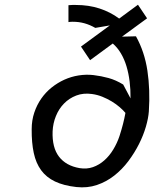

<svg xmlns="http://www.w3.org/2000/svg" viewBox="-20 -781 690 812"><path d="M322.5 -584 444.5 -673.5 383 -663Q360.5 -676 337.2 -682.5Q314 -689 287 -689Q280.5 -689 275.8 -688.5Q271 -688 269.5 -687.5V-759Q278 -760 285.5 -760H300.5Q355.5 -760 401.2 -745Q447 -730 484 -702.5L563.5 -761L602 -703.5L496 -626L555 -627.5Q591.5 -562 603.5 -481.5Q615.5 -401 609.5 -310Q607.5 -281.5 597 -245.2Q586.5 -209 567.8 -171.8Q549 -134.5 522.8 -99.5Q496.5 -64.5 463 -38.2Q429.5 -12 389.5 1.5Q349.5 15 303 10Q249 4 212.5 -13.5Q176 -31 154 -61Q132 -91 122.8 -134Q113.5 -177 114 -234.5Q114 -272 125 -304.8Q136 -337.5 154.5 -364Q173 -390.5 198.2 -410.8Q223.5 -431 252.2 -444Q281 -457 312.5 -462Q344 -467 375 -463.5Q408.5 -459.5 439.2 -451Q470 -442.5 501 -423.5L532 -365Q532.5 -402 528.2 -436.2Q524 -470.5 515 -500.5Q506 -530.5 491.5 -555Q477 -579.5 457 -597L361 -526.5ZM510.5 -303.5Q501 -315 486.2 -327.8Q471.5 -340.5 453 -351.8Q434.5 -363 413 -371.8Q391.5 -380.5 368.5 -383.5Q332.5 -388.5 302.5 -377Q272.5 -365.5 250.8 -343.2Q229 -321 216.5 -290.2Q204 -259.5 202.5 -225.5Q200 -157 229.5 -118.5Q259 -80 316.5 -70Q346.5 -65 373 -74.2Q399.5 -83.5 421.2 -102.8Q443 -122 459.2 -149Q475.5 -176 485.5 -206Q494.5 -234 500.2 -256.5Q506 -279 510.5 -303.5Z"/></svg>

Font: B612
Style: Italic
Weight: 400
Italic angle: -10°
Designer: Nicolas Chauveau, Thomas Paillot, Jonathan Favre-Lamarine, Jean-Luc Vinot
Foundry: AIRBUS
Version: Version 1.008